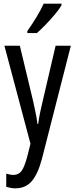

<svg xmlns="http://www.w3.org/2000/svg" viewBox="-20 -786 410 1046"><path d="M4 -537H88L161 -233Q167 -205 173.5 -174Q180 -143 184 -111H188Q195 -164 212 -233L283 -537H366L208 81Q186 163 152.5 201.5Q119 240 64 240Q52 240 40 238Q28 236 14 232V160Q24 163 34 165Q44 167 53 167Q82 167 98 144.5Q114 122 129 65L146 -3ZM315 -757Q303 -736 279 -707.5Q255 -679 228.5 -651.5Q202 -624 181 -606H129V-617Q187 -699 218 -766H315Z"/></svg>

Font: Noto Sans Lao UI ExtCond
Style: Regular
Weight: 400
Width: 2
Designer: Monotype Design Team
Foundry: Monotype Imaging Inc.
Version: Version 2.000; ttfautohint (v1.8.4.7-5d5b)